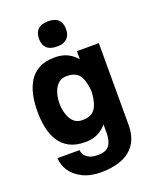

<svg xmlns="http://www.w3.org/2000/svg" viewBox="-167 -811 886 1108"><g transform="rotate(-20 276.0 -257.0)"><path d="M184 -640Q184 -719 268 -719Q350 -719 350 -640Q350 -604 329 -584Q308 -564 268 -564Q225 -564 204.5 -584Q184 -604 184 -640ZM500 0Q500 73 469.5 118Q439 163 385 184Q331 205 259 205Q193 205 146 181.5Q99 158 74.5 121Q50 84 49 42H184Q184 52 191.5 67Q199 82 219 93.5Q239 105 275 105Q325 105 345 78.5Q365 52 365 0V-50Q342 -22 309.5 -6Q277 10 232 10Q173 10 134 -11.5Q95 -33 72.5 -70Q50 -107 41 -153Q32 -199 32 -248V-250V-252Q32 -302 41.5 -348.5Q51 -395 73.5 -431.5Q96 -468 134.5 -489Q173 -510 232 -510Q277 -510 309.5 -494Q342 -478 365 -450V-500H500ZM260 -385Q214 -385 190.5 -345Q167 -305 167 -250Q168 -193 191 -154Q214 -115 260 -115Q314 -115 337 -146.5Q360 -178 365 -243V-257Q360 -322 337 -353.5Q314 -385 260 -385Z"/></g></svg>

Font: Haskoy ExtraBold
Style: Regular
Weight: 800
Designer: Ertekin Erdin
Foundry: Ertekin Erdin
Version: Version 2.000; ttfautohint (v1.8.4.7-5d5b)